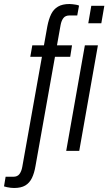

<svg xmlns="http://www.w3.org/2000/svg" viewBox="-92 -752 540 957"><path d="M-22 185Q-29 185 -38.5 184Q-48 183 -57 181Q-66 179 -72 177L-64 129H-26Q-5 129 5 115.5Q15 102 19 80L117 -469H59L69 -526H127L144 -621Q151 -657 163 -681.5Q175 -706 197 -719Q219 -732 254 -732Q261 -732 269.5 -731Q278 -730 287 -728.5Q296 -727 302 -724L293 -675H255Q234 -675 224 -662Q214 -649 210 -627L192 -526H267L258 -469H182L85 75Q79 111 67 135.5Q55 160 34 172.5Q13 185 -22 185ZM348 -636 363 -723H428L413 -636ZM238 0 331 -526H396L303 0Z"/></svg>

Font: Archivo Condensed Light
Style: Italic
Weight: 300
Width: 3
Italic angle: -10°
Designer: Hector Gatti
Foundry: Omnibus-Type
Version: Version 2.001